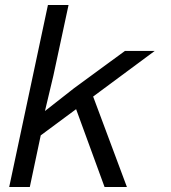

<svg xmlns="http://www.w3.org/2000/svg" viewBox="-20 -753 690 773"><path d="M17 0 173 -733H256L195 -449L161 -306L277 -397L483 -548H603L144 -208L100 0ZM401 0 276 -342 348 -383 491 0Z"/></svg>

Font: Azeret Mono Thin Light
Style: Italic
Weight: 300
Italic angle: -12°
Version: Version 1.002